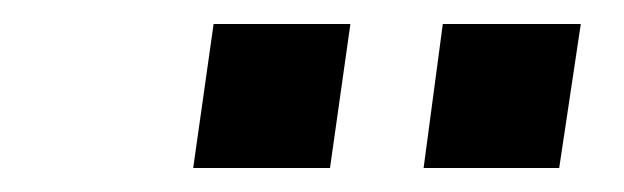

<svg xmlns="http://www.w3.org/2000/svg" viewBox="-20 -751 520 160"><path d="M333 -611 349 -731H464L446 -611ZM141 -611 158 -731H272L255 -611Z"/></svg>

Font: Nunitoga
Style: Bold Italic
Weight: 700
Italic angle: -9°
Designer: Vernon Adams
Foundry: Vernon Adams
Version: Version 1.0